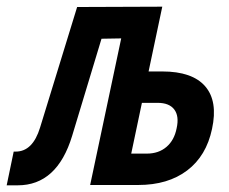

<svg xmlns="http://www.w3.org/2000/svg" viewBox="-66 -555 686 575"><path d="M-46 0 -25 -101H-19Q32 -101 54 -173L165 -534L420 -535L379 -341H420Q510 -341 548.5 -296.5Q587 -252 569 -169Q552 -88 494.5 -44.5Q437 -1 348 -1H204L297 -440L238 -439L150 -148Q105 0 -13 0ZM327 -95H374Q409 -95 432.5 -115Q456 -135 463 -171Q471 -207 456 -227Q441 -247 406 -247H359Z"/></svg>

Font: Geist Mono SemiBold
Style: Italic
Weight: 600
Italic angle: -12°
Monospace: yes
Designer: Basement.studio, Andrés Briganti, Mateo Zaragoza
Foundry: Basement.studio, Vercel, Andrés Briganti, Guido Ferreyra, Mateo Zaragoza
Version: Version 1.500; ttfautohint (v1.8.4.7-5d5b)